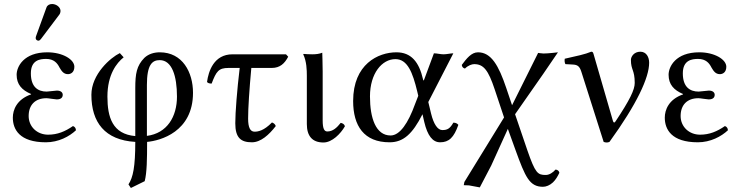

<svg xmlns="http://www.w3.org/2000/svg" viewBox="-20 -700 3690 958"><path d="M240 -680C227 -680 216 -674 212 -663L160 -520C159 -517 158 -513 158 -510C158 -503 164 -497 172 -497C176 -497 181 -501 184 -505L276 -627C280 -632 282 -640 282 -645C282 -665 260 -680 240 -680ZM123 -121C123 -177 156 -210 212 -210C221 -210 255 -204 263 -204C286 -204 293 -215 293 -227C293 -239 283 -248 264 -248C259 -248 214 -243 213 -243C170 -243 134 -265 134 -334C134 -400 179 -406 210 -406C249 -406 266 -385 277 -363C287 -346 297 -330 319 -330C332 -330 351 -338 351 -367C351 -403 293 -439 216 -439C98 -439 63 -367 63 -327C63 -278.7 89.2 -250.3 135 -231V-229C63 -204 44 -151 44 -113C44 -55 77 10 209 10C272 10 326 -19 359 -50C358.6 -60.8 352.7 -68.2 344 -71C305 -44 267 -28 220 -28C165 -28 123 -68 123 -121Z M863 -218C863 -118 814 -35 713 -22V-276C713 -377 739 -400 777 -400C838 -400 863 -321 863 -218ZM714 8C780 2 943 -42 943 -237C943 -339 891 -439 777 -439C751 -439 722 -432 700 -411C662 -372 655 -333 655 -260V-21C541 -31 516 -115 516 -218C516 -328 562 -386 597 -414L578 -435C532 -413 436 -330 436 -227C436 -90 503 -1 655 8C655 132 644 185 621 220L633 238L702 204C713 162 714 93 714 8Z M1140 -429C1047 -429 1020 -344 1013 -291C1017 -285 1026 -283 1036 -283C1059 -344 1071 -361 1120 -361H1176C1163 -253 1154 -139 1154 -85C1154 -12 1182 10 1237 10C1281 10 1322 -27 1356 -71C1352.6 -80.7 1345.7 -85.9 1337 -89C1296 -47 1267 -43 1250 -43C1229 -43 1218 -63 1218 -108C1218 -163 1224 -251 1234 -361H1336C1377 -361 1400 -383 1418 -417L1407 -429Z M1511 -322V-81C1511 -21.5 1538 11 1594 11C1637 11 1680 -33 1701 -70C1698.4 -79.9 1690.6 -84.8 1680 -87C1661 -63 1641 -44 1613 -44C1598 -44 1590 -58 1590 -99V-343C1590 -375 1588 -437 1588 -437C1573 -431 1557 -429 1538 -429C1526 -429 1501 -430 1495 -431L1493 -429C1510 -394 1511 -350 1511 -322Z M2117 -191 2242 -434C2229 -434 2208 -429 2193 -429C2178 -429 2160 -434 2145 -434L2097.5 -306C2094.7 -298.5 2093.1 -294 2090.8 -304C2071 -391 2031.5 -439 1958 -439C1867 -439 1742 -380 1742 -196C1742 -72 1796 10 1924 10C1992 10 2038 -31 2088 -130L2097 -91C2113 -23 2139 10 2176 10C2220 10 2245 -14 2267 -77C2261 -84 2254 -88 2242 -88C2225 -58 2212 -51 2187 -51C2164 -51 2144 -80 2131 -133ZM2067 -222 2051 -181C2017 -86 1975 -24 1929 -24C1855 -24 1826 -111 1826 -219C1826 -334 1886 -405 1953 -405C2013 -405 2039 -339 2062 -243Z M2448 -255 2495 -114 2297 208 2294 224 2320 225 2374 235 2431 126 2514 -57 2553 51C2601 183 2622 232 2689 232C2704.8 232 2723.4 224.7 2739 210C2752.1 197.7 2762.8 179.8 2771 162C2769.4 153.6 2763 147 2752 146C2739 161 2721 173 2703 173C2663 173 2651 165 2611 49L2550 -130L2691 -332L2764 -439C2764 -439 2716 -433 2692 -433C2685 -433 2665 -436 2665 -436L2535 -175L2506 -261C2468.2 -373.1 2431 -439 2365 -439C2332 -439 2308 -408 2284 -376C2285.9 -363.5 2292.6 -360 2300 -358C2316 -374 2335 -380 2346 -380C2393 -380 2416.5 -349.5 2448 -255Z M2881 -341 2992 8C3001.7 11.7 3011.3 12.3 3021 8C3158 -181 3219 -313 3219 -387C3219 -415 3205 -442 3175 -442C3144 -442 3128 -418 3128 -401C3128 -350 3147 -352 3147 -286C3147 -252.5 3123 -202 3051 -94C3044.5 -84.3 3040.5 -89.1 3037.9 -98L2942 -429C2939 -440 2936.5 -442 2930 -442C2899.5 -429 2857.5 -420.5 2798 -407C2796.2 -399 2797 -388 2801 -380L2838 -378C2861.2 -376.7 2872 -370 2881 -341Z M3376 -121C3376 -177 3409 -210 3465 -210C3474 -210 3508 -204 3516 -204C3539 -204 3546 -215 3546 -227C3546 -239 3536 -248 3517 -248C3512 -248 3467 -243 3466 -243C3423 -243 3387 -265 3387 -334C3387 -400 3432 -406 3463 -406C3502 -406 3519 -385 3530 -363C3540 -346 3550 -330 3572 -330C3585 -330 3604 -338 3604 -367C3604 -403 3546 -439 3469 -439C3351 -439 3316 -367 3316 -327C3316 -278.7 3342.2 -250.3 3388 -231V-229C3316 -204 3297 -151 3297 -113C3297 -55 3330 10 3462 10C3525 10 3579 -19 3612 -50C3611.6 -60.8 3605.7 -68.2 3597 -71C3558 -44 3520 -28 3473 -28C3418 -28 3376 -68 3376 -121Z"/></svg>

Font: Libertinus Serif
Style: Regular
Weight: 400
Designer: Philipp H. Poll
Foundry: Khaled Hosny
Version: Version 6.2